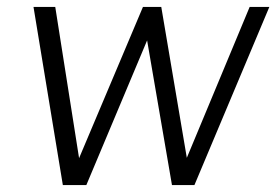

<svg xmlns="http://www.w3.org/2000/svg" viewBox="-20 -536 805 556"><path d="M760 -516H703L521 -79L447 -516H394L209 -78L140 -516H77L162 0H230L406 -419L478 0H543Z"/></svg>

Font: United Sans ExtraLight
Style: Italic
Weight: 200
Italic angle: -8°
Designer: Pablo Impallari, Rodrigo Fuenzalida (Modified by Dan O. Williams)
Version: Version 1.000;PS 001.000;hotconv 1.0.88;makeotf.lib2.5.64775